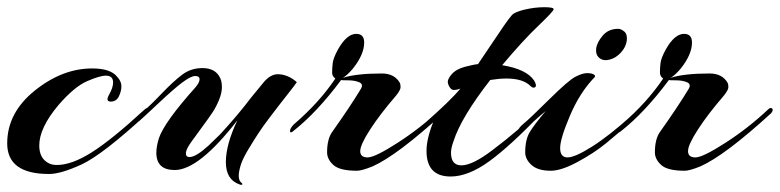

<svg xmlns="http://www.w3.org/2000/svg" viewBox="-24 -466 2165 533"><path d="M290 -237Q290 -256 270 -256Q253 -256 217.5 -240.5Q182 -225 138 -174Q85 -111 85 -62Q85 -25 113 -12Q122 -8 134 -8Q175 -8 230.5 -43Q286 -78 374 -159Q388 -173 388 -159Q388 -153 382 -148Q260 -36 202.5 -9.5Q145 17 112 17Q-4 17 -4 -68Q-4 -153 72.5 -214.5Q149 -276 232 -276Q284 -276 302 -252Q313 -240 313 -226.5Q313 -213 306 -198.5Q299 -184 283.5 -184Q268 -184 279 -203.5Q290 -223 290 -237Z M502 -30Q520 -30 555 -62L587 -93Q636 -146 673 -195L710 -240Q727 -259 746 -260Q775 -260 800 -238Q794 -229 780.5 -212Q767 -195 753.5 -177.5Q740 -160 722.5 -137Q705 -114 692 -94Q679 -74 665.5 -51.5Q652 -29 646 -13Q631 31 647 42Q652 47 645 47Q643 47 641 46Q603 33 603 -16Q603 -65 635 -132Q528 6 461 6Q410 6 410 -42Q410 -59 417 -82Q432 -127 519 -224Q530 -237 530 -246Q530 -255 518 -255Q506 -255 482 -237Q458 -219 415 -178.5Q372 -138 362.5 -130Q353 -122 353 -134Q353 -140 372 -155.5Q391 -171 424 -205.5Q457 -240 481.5 -258.5Q506 -277 538 -277Q574 -277 587 -250Q592 -240 592 -224Q592 -208 584 -188.5Q576 -169 566 -154Q556 -139 539 -116Q522 -93 507 -72Q492 -51 492 -40.5Q492 -30 502 -30Z M1075 -200Q1031 -149 1003.5 -106.5Q976 -64 976 -46.5Q976 -29 996.5 -29Q1017 -29 1080.5 -70Q1144 -111 1198 -162Q1203 -167 1207 -166Q1211 -165 1211 -161Q1211 -157 1207 -152Q1078 -34 1010 -4Q980 8 967 8Q919 8 901.5 -8Q884 -24 884 -43Q884 -81 899 -101Q948 -170 977 -218Q986 -232 973.5 -237.5Q961 -243 942.5 -243Q924 -243 923 -244Q856 -154 790 -102Q782 -95 781 -102Q781 -110 792 -121Q862 -181 907 -248Q898 -254 898 -264.5Q898 -275 899.5 -290Q901 -305 915 -330Q939 -372 965 -372Q987 -372 987 -348Q987 -315 956 -276Q941 -258 928 -250Q965 -262 1036 -262Q1071 -262 1086 -236Q1088 -232 1088 -224Q1088 -216 1075 -200Z M1370 -285Q1438 -274 1459 -242Q1467 -228 1461.5 -224Q1456 -220 1449 -227Q1428 -248 1382 -248Q1362 -248 1337 -244Q1256 -140 1235 -74Q1228 -55 1228 -42Q1228 -7 1257 -7Q1288 -7 1344 -50Q1417 -105 1471 -159Q1481 -170 1484 -164Q1487 -158 1479 -151Q1393 -61 1334.5 -18.5Q1276 24 1227 24Q1160 24 1160 -47Q1160 -81 1179 -128L1161 -111Q1153 -103 1149.5 -106.5Q1146 -110 1146 -113Q1146 -116 1154 -123Q1227 -187 1254 -220Q1235 -213 1228.5 -219Q1222 -225 1219.5 -235Q1217 -245 1229.5 -259.5Q1242 -274 1266.5 -280.5Q1291 -287 1303 -288Q1318 -310 1340 -343Q1362 -376 1375.5 -395.5Q1389 -415 1397 -424Q1405 -433 1433 -439.5Q1461 -446 1487 -446Q1513 -446 1513 -440.5Q1513 -435 1470 -394Q1427 -353 1370 -285Z M1692 -386Q1700 -386 1709 -378.5Q1718 -371 1716 -353.5Q1714 -336 1700 -320.5Q1686 -305 1668.5 -300.5Q1651 -296 1640 -305Q1629 -314 1631 -331Q1633 -348 1649 -367Q1665 -386 1692 -386ZM1627 -252Q1586 -210 1558.5 -145.5Q1531 -81 1531 -55Q1531 -29 1551.5 -29Q1572 -29 1619.5 -59Q1667 -89 1728 -144Q1741 -156 1741 -141Q1741 -139 1739 -137Q1691 -95 1658 -68Q1625 -41 1579.5 -16.5Q1534 8 1505 8Q1469 8 1451.5 -8Q1434 -24 1434 -43Q1434 -79 1447 -100Q1460 -121 1491 -158Q1480 -149 1456.5 -128Q1433 -107 1424 -100Q1415 -93 1415 -104Q1415 -111 1431 -124Q1447 -137 1500.5 -190Q1554 -243 1573.5 -253Q1593 -263 1605.5 -263Q1618 -263 1624 -259.5Q1630 -256 1627 -252Z M1985 -200Q1941 -149 1913.5 -106.5Q1886 -64 1886 -46.5Q1886 -29 1906.5 -29Q1927 -29 1990.5 -70Q2054 -111 2108 -162Q2113 -167 2117 -166Q2121 -165 2121 -161Q2121 -157 2117 -152Q1988 -34 1920 -4Q1890 8 1877 8Q1829 8 1811.5 -8Q1794 -24 1794 -43Q1794 -81 1809 -101Q1858 -170 1887 -218Q1896 -232 1883.5 -237.5Q1871 -243 1852.5 -243Q1834 -243 1833 -244Q1766 -154 1700 -102Q1692 -95 1691 -102Q1691 -110 1702 -121Q1772 -181 1817 -248Q1808 -254 1808 -264.5Q1808 -275 1809.5 -290Q1811 -305 1825 -330Q1849 -372 1875 -372Q1897 -372 1897 -348Q1897 -315 1866 -276Q1851 -258 1838 -250Q1875 -262 1946 -262Q1981 -262 1996 -236Q1998 -232 1998 -224Q1998 -216 1985 -200Z"/></svg>

Font: Arizonia
Style: Regular
Weight: 400
Designer: Robert E. Leuschke
Foundry: Robert E. Leuschke
Version: Version 1.003